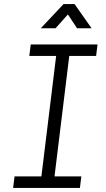

<svg xmlns="http://www.w3.org/2000/svg" viewBox="-20 -917 516 937"><path d="M44 0 51 -56H182L254 -644H123L130 -700H456L449 -644H318L246 -56H377L370 0ZM179 -779 290 -897H344L427 -779H356L288 -882H343L251 -779Z"/></svg>

Font: Inclusive Sans Light
Style: Italic
Weight: 300
Italic angle: -7°
Designer: Olivia King
Foundry: Olivia King
Version: Version 2.004